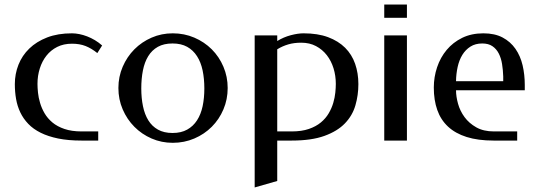

<svg xmlns="http://www.w3.org/2000/svg" viewBox="-20 -615 2351 840"><path d="M405.8 -382.8Q380.4 -403.3 354.5 -413.6Q328.6 -423.8 294.9 -423.8Q258.3 -423.8 230.2 -409.7Q202.1 -395.5 183.1 -371.3Q164.1 -347.2 154.1 -315.4Q144 -283.7 144 -248Q144 -231.4 146.2 -209.7Q148.4 -188 155.3 -164.8Q162.1 -141.6 175 -119.4Q188 -97.2 209.2 -79.3Q230.5 -61.5 262 -50.8Q293.5 -40 336.9 -40H409.7V0H336.9Q278.8 0 234.6 -9Q190.4 -18.1 158 -34.2Q125.5 -50.3 103.8 -73Q82 -95.7 68.8 -123.3Q55.7 -150.9 50.3 -182.1Q44.9 -213.4 44.9 -247.1Q44.9 -291.5 60.8 -331.8Q76.7 -372.1 108.2 -402.6Q139.6 -433.1 186.3 -451.2Q232.9 -469.2 294.9 -469.2Q310.1 -469.2 327.1 -465.8Q344.2 -462.4 361.3 -455.8Q378.4 -449.2 395.3 -439.2Q412.1 -429.2 426.8 -416Z M735.8 -469.2Q786.1 -469.2 830.1 -450.4Q874 -431.6 906.5 -399.2Q939 -366.7 957.5 -323Q976.1 -279.3 976.1 -230Q976.1 -180.2 957.5 -136.5Q939 -92.8 906.5 -60.3Q874 -27.8 830.1 -9Q786.1 9.8 735.8 9.8Q686.5 9.8 643.3 -9Q600.1 -27.8 567.9 -60.3Q535.6 -92.8 516.8 -136.5Q498 -180.2 498 -230Q498 -279.3 516.8 -323Q535.6 -366.7 567.9 -399.2Q600.1 -431.6 643.3 -450.4Q686.5 -469.2 735.8 -469.2ZM734.9 -424.8Q696.8 -424.8 670.7 -410.2Q644.5 -395.5 628.4 -369.1Q612.3 -342.8 605.2 -306.6Q598.1 -270.5 598.1 -228Q598.1 -186 605.5 -150.4Q612.8 -114.7 628.9 -88.6Q645 -62.5 671.1 -47.9Q697.3 -33.2 734.9 -33.2Q772.5 -33.2 798.8 -47.9Q825.2 -62.5 842 -88.6Q858.9 -114.7 866.5 -150.4Q874 -186 874 -228Q874 -270.5 866.5 -306.6Q858.9 -342.8 842 -369.1Q825.2 -395.5 798.8 -410.2Q772.5 -424.8 734.9 -424.8Z M1192.9 -435.5Q1220.7 -452.6 1252 -460.9Q1283.2 -469.2 1308.1 -469.2Q1370.1 -469.2 1415.3 -452.4Q1460.4 -435.5 1490 -406Q1519.5 -376.5 1533.7 -335.7Q1547.9 -294.9 1547.9 -247.1Q1547.9 -198.7 1534.9 -154.1Q1522 -109.4 1489 -75.2Q1456.1 -41 1399.4 -20.5Q1342.8 0 1255.9 0H1192.9V176.8L1094.2 205.1V-460H1192.9ZM1297.9 -428.2Q1266.6 -428.2 1241.5 -420.9Q1216.3 -413.6 1192.9 -399.4V-40H1255.9Q1299.8 -40 1331.1 -50.8Q1362.3 -61.5 1383.8 -79.3Q1405.3 -97.2 1418.2 -119.4Q1431.2 -141.6 1438 -164.8Q1444.8 -188 1447 -209.7Q1449.2 -231.4 1449.2 -248Q1449.2 -283.7 1439.2 -316.2Q1429.2 -348.6 1409.9 -373.5Q1390.6 -398.4 1362.5 -413.3Q1334.5 -428.2 1297.9 -428.2Z M1760.3 0H1661.1V-460H1760.3ZM1760.3 -537.1H1661.1V-595.2H1760.3Z M2094.7 -469.2Q2144.5 -469.2 2179 -450.9Q2213.4 -432.6 2235.1 -401.4Q2256.8 -370.1 2266.4 -329.3Q2275.9 -288.6 2275.9 -243.2V-220.2H1975.1Q1975.1 -192.9 1983.9 -161.1Q1992.7 -129.4 2012.5 -102.5Q2032.2 -75.7 2063.7 -57.9Q2095.2 -40 2141.1 -40H2242.7V0H2139.6Q2071.3 0 2021.7 -15.6Q1972.2 -31.2 1940.2 -61Q1908.2 -90.8 1893.1 -133.8Q1877.9 -176.8 1877.9 -231.9Q1877.9 -277.8 1892.3 -320.8Q1906.7 -363.8 1934.3 -396.7Q1961.9 -429.7 2002.2 -449.5Q2042.5 -469.2 2094.7 -469.2ZM2089.8 -424.8Q2059.6 -424.8 2038.1 -411.1Q2016.6 -397.5 2002.7 -374.8Q1988.8 -352.1 1982.2 -322Q1975.6 -292 1975.1 -259.8H2181.6V-280.8Q2180.7 -309.1 2176.5 -335Q2172.4 -360.8 2162.1 -380.9Q2151.9 -400.9 2134.5 -412.8Q2117.2 -424.8 2089.8 -424.8Z"/></svg>

Font: Federov2
Style: Regular
Weight: 400
Designer: Olexa M. Volochay | Cyreal.org
Foundry: Olexa M. Volochay | Cyreal.org
Version: Version 1.000